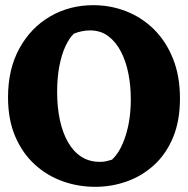

<svg xmlns="http://www.w3.org/2000/svg" viewBox="-20 -702 726 742"><path d="M347.8 20Q281.5 20 221.2 -1.8Q161 -23.5 113.5 -67.1Q66 -110.8 38.5 -175.5Q11 -240.2 11 -326.2Q11 -435 55 -515Q99 -595 173.8 -638.5Q248.5 -682 340.5 -682Q407.8 -682 468.1 -658.2Q528.5 -634.5 575.1 -588.4Q621.8 -542.2 648.6 -475.1Q675.5 -408 675.5 -321.5Q675.5 -235.5 648.9 -171.2Q622.2 -107 576.1 -64.8Q530 -22.5 471.1 -1.2Q412.2 20 347.8 20ZM365.8 -76.5Q380 -76.5 391.1 -79Q402.2 -81.5 412.8 -85Q445.5 -115 465.5 -177.6Q485.5 -240.2 485.5 -318.8Q485.5 -370 476.2 -417.4Q467 -464.8 447.5 -502.4Q428 -540 398.5 -562.2Q369 -584.5 327.8 -584.5Q312.5 -584.5 296.4 -581.2Q280.2 -578 265.5 -572Q247.5 -554.8 232.6 -522.6Q217.8 -490.5 209.2 -445.6Q200.8 -400.8 200.8 -346.2Q200.8 -287.2 211.5 -237.8Q222.2 -188.2 243.2 -151.9Q264.2 -115.5 294.8 -96Q325.2 -76.5 365.8 -76.5Z"/></svg>

Font: Eczar
Style: Regular
Weight: 400
Designer: Vaibhav Singh
Foundry: Rosetta Type Foundry
Version: Version 2.000